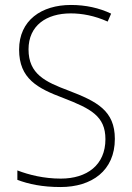

<svg xmlns="http://www.w3.org/2000/svg" viewBox="-20 -744 532 774"><path d="M443 -184C443 -298 371 -335 256 -379C163 -414 95 -445 95 -545C95 -641 167 -690 265 -690C310 -690 361 -681 414 -657L428 -689C380 -712 325 -724 266 -724C147 -724 57 -662 57 -544C57 -427 131 -388 235 -349C346 -306 405 -276 405 -183C405 -79 331 -24 225 -24C157 -24 97 -39 50 -57V-19C95 -2 150 10 224 10C350 10 443 -56 443 -184Z"/></svg>

Font: Noto Sans Bengali SemiCondensed ExtraLight
Style: Regular
Weight: 200
Width: 4
Designer: Joana Ranito - Universal Thirst; Jelle Bosma - Monotype Design Team
Foundry: Universal Thirst ehf.
Version: Version 3.000